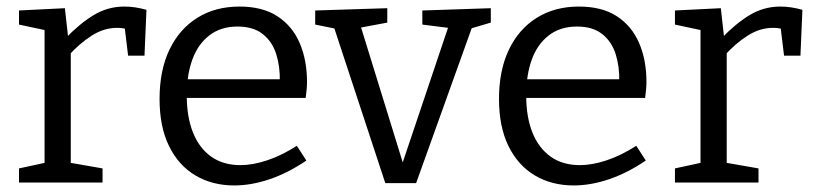

<svg xmlns="http://www.w3.org/2000/svg" viewBox="-20 -557 2484 586"><path d="M38 0V-43L126 -62L116 -47V-478L127 -463L38 -482V-525L178 -532L189 -434L178 -438Q223 -485 266 -511Q309 -537 360 -537Q392 -537 427 -527L421 -387H371L359 -486L368 -468Q361 -470 353 -471Q345 -472 337 -472Q297 -472 259.5 -448Q222 -424 188 -386L196 -410V-47L184 -62L293 -43V0Z M695 9Q628 9 576.5 -21.5Q525 -52 496 -111Q467 -170 467 -255Q467 -342 497 -405Q527 -468 582 -502.5Q637 -537 711 -537Q781 -537 826.5 -507.5Q872 -478 894.5 -426Q917 -374 917 -307Q917 -296 916 -285Q915 -274 913 -258H528V-315H843L834 -309Q835 -354 823 -392Q811 -430 782 -453Q753 -476 705 -476Q654 -476 619 -449Q584 -422 567 -375Q550 -328 550 -266Q550 -200 569 -152.5Q588 -105 624.5 -79Q661 -53 714 -53Q751 -53 795 -67.5Q839 -82 886 -112L915 -67Q859 -29 803 -10Q747 9 695 9Z M1269 -525 1478 -532V-488L1410 -468L1424 -483L1250 2H1156L997 -481L1011 -468L942 -482V-525L1162 -532V-488L1071 -471L1079 -483L1213 -49H1205L1350 -480L1356 -471L1269 -482Z M1731 9Q1664 9 1612.5 -21.5Q1561 -52 1532 -111Q1503 -170 1503 -255Q1503 -342 1533 -405Q1563 -468 1618 -502.5Q1673 -537 1747 -537Q1817 -537 1862.5 -507.5Q1908 -478 1930.5 -426Q1953 -374 1953 -307Q1953 -296 1952 -285Q1951 -274 1949 -258H1564V-315H1879L1870 -309Q1871 -354 1859 -392Q1847 -430 1818 -453Q1789 -476 1741 -476Q1690 -476 1655 -449Q1620 -422 1603 -375Q1586 -328 1586 -266Q1586 -200 1605 -152.5Q1624 -105 1660.5 -79Q1697 -53 1750 -53Q1787 -53 1831 -67.5Q1875 -82 1922 -112L1951 -67Q1895 -29 1839 -10Q1783 9 1731 9Z M2040 0V-43L2128 -62L2118 -47V-478L2129 -463L2040 -482V-525L2180 -532L2191 -434L2180 -438Q2225 -485 2268 -511Q2311 -537 2362 -537Q2394 -537 2429 -527L2423 -387H2373L2361 -486L2370 -468Q2363 -470 2355 -471Q2347 -472 2339 -472Q2299 -472 2261.5 -448Q2224 -424 2190 -386L2198 -410V-47L2186 -62L2295 -43V0Z"/></svg>

Font: Bitter Thin
Style: Regular
Weight: 400
Version: Version 3.021